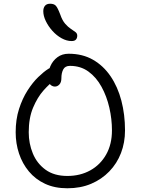

<svg xmlns="http://www.w3.org/2000/svg" viewBox="-20 -999 754 1029"><path d="M341 10Q273 10 221.5 -14Q170 -38 135 -80Q100 -122 82 -176Q64 -230 64 -290Q64 -359 82 -415Q100 -471 127.5 -514Q155 -557 185 -586Q215 -615 239 -630Q263 -645 273 -645Q279 -645 285.5 -643Q292 -641 299 -630Q312 -611 301 -595.5Q290 -580 270 -567Q245 -550 213 -514Q181 -478 157.5 -422.5Q134 -367 134 -290Q134 -230 156 -176.5Q178 -123 224 -89.5Q270 -56 341 -56Q410 -56 464 -86Q518 -116 549 -171Q580 -226 580 -300Q580 -361 566 -422Q552 -483 524 -534Q496 -585 454 -615.5Q412 -646 355 -646Q329 -646 319 -627Q309 -608 309 -580Q309 -558 298.5 -546.5Q288 -535 274 -535Q265 -535 256.5 -540Q248 -545 242.5 -555.5Q237 -566 237 -580Q237 -615 250 -644.5Q263 -674 288 -692.5Q313 -711 348 -711Q422 -711 478 -679Q534 -647 572.5 -590.5Q611 -534 630.5 -459.5Q650 -385 650 -300Q650 -235 628.5 -179Q607 -123 566 -80.5Q525 -38 468.5 -14Q412 10 341 10ZM364 -779Q337 -779 310 -794Q283 -809 261 -833.5Q239 -858 225.5 -886Q212 -914 212 -939Q212 -957 221 -968Q230 -979 249 -979Q269 -979 279 -968.5Q289 -958 303 -921Q314 -889 329.5 -871.5Q345 -854 359.5 -844.5Q374 -835 384 -827.5Q394 -820 394 -808Q394 -795 387 -787Q380 -779 364 -779Z"/></svg>

Font: Shantell Sans Light
Style: Regular
Weight: 300
Designer: Stephen Nixon, Anya Danilova, Shantell Martin
Foundry: Arrow Type
Version: Version 1.011;[c5ecc13dd]